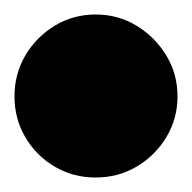

<svg xmlns="http://www.w3.org/2000/svg" viewBox="-82 -1073 265 265"><path d="M-62 -940Q-62 -909 -47 -883.5Q-32 -858 -6.5 -843Q19 -828 50 -828Q81 -828 106.5 -843Q132 -858 147.5 -883.5Q163 -909 163 -940Q163 -971 147.5 -996.5Q132 -1022 106.5 -1037.5Q81 -1053 50 -1053Q19 -1053 -6.5 -1037.5Q-32 -1022 -47 -996.5Q-62 -971 -62 -940Z"/></svg>

Font: Linefont Black
Style: Regular
Weight: 900
Monospace: yes
Version: Version 3.002;gftools[0.9.33]